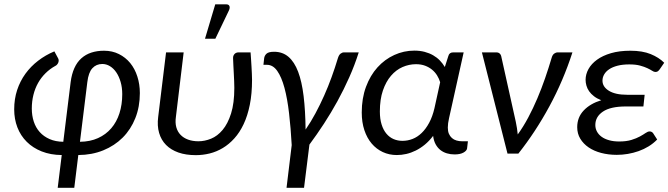

<svg xmlns="http://www.w3.org/2000/svg" viewBox="-20 -724 3151 905"><path d="M129.9 -212.4Q129.9 -179.2 139.2 -150.9Q148.4 -122.6 167.2 -101.6Q186 -80.6 213.9 -68.4Q241.7 -56.2 278.3 -55.7L313 -336.9Q317.9 -375 330.6 -403.1Q343.3 -431.2 363.5 -449.2Q383.8 -467.3 410.6 -476.1Q437.5 -484.9 470.2 -484.9Q509.3 -484.9 540.5 -469.2Q571.8 -453.6 593.8 -426.8Q615.7 -399.9 627.4 -363.3Q639.2 -326.7 639.2 -285.2Q639.2 -220.7 617.9 -167.2Q596.7 -113.8 558.3 -75.4Q520 -37.1 466.8 -15.4Q413.6 6.3 349.1 6.8L330.1 161.1H252L271 6.8Q218.3 6.3 176.5 -10.3Q134.8 -26.9 106 -55.7Q77.1 -84.5 62 -123.5Q46.9 -162.6 46.9 -208.5Q46.9 -257.3 60.8 -299.6Q74.7 -341.8 99.9 -376.5Q125 -411.1 159.7 -437.7Q194.3 -464.4 236.3 -481.9L254.4 -448.2Q256.8 -443.4 256.6 -438Q256.3 -432.6 254.2 -427.7Q252 -422.9 248.3 -418.9Q244.6 -415 241.2 -413.6Q215.3 -399.4 194.6 -378.9Q173.8 -358.4 159.4 -332.8Q145 -307.1 137.5 -276.6Q129.9 -246.1 129.9 -212.4ZM356.9 -55.7Q404.8 -56.2 441.9 -73Q479 -89.8 504.4 -119.4Q529.8 -148.9 543 -189.9Q556.2 -231 556.2 -280.3Q556.2 -311.5 548.6 -337.6Q541 -363.8 528.3 -382.6Q515.6 -401.4 498.5 -411.9Q481.4 -422.4 462.4 -422.4Q433.6 -422.4 415.3 -402.3Q397 -382.3 391.6 -336.9Z M720.2 0ZM845.7 -477.1 809.1 -172.9Q805.2 -145.5 811 -124.3Q816.9 -103 831.1 -88.4Q845.2 -73.7 866.7 -65.9Q888.2 -58.1 915.5 -58.1Q944.8 -58.1 974.9 -70.3Q1004.9 -82.5 1029.3 -111.6Q1053.7 -140.6 1069.1 -189Q1084.5 -237.3 1084.5 -310.1Q1084.5 -324.2 1083.7 -341.8Q1083 -359.4 1082 -377.7Q1081.1 -396 1080.1 -414.3Q1079.1 -432.6 1078.6 -448.7Q1078.1 -456.5 1080.6 -461.9Q1083 -467.3 1086.7 -470.7Q1090.3 -474.1 1095 -475.6Q1099.6 -477.1 1104 -477.1H1161.1Q1162.1 -462.4 1163.3 -445.1Q1164.6 -427.7 1165.5 -410.2Q1166.5 -392.6 1167.2 -376.2Q1168 -359.9 1168 -347.7Q1168 -282.2 1157.5 -230.2Q1147 -178.2 1128.4 -138.9Q1109.9 -99.6 1084.7 -71.8Q1059.6 -43.9 1030.3 -26.4Q1001 -8.8 968.5 -0.7Q936 7.3 903.3 7.3Q856.4 7.3 821 -5.1Q785.6 -17.6 762.7 -40.8Q739.7 -64 730 -97.4Q720.2 -130.9 725.6 -172.9L762.7 -477.1ZM946.3 -541.5 994.6 -703.6H1045.9Q1058.1 -703.6 1061.5 -695.3Q1064.9 -687 1058.6 -673.8L995.1 -541.5Z M1330.6 161.1 1355 -40Q1350.6 -120.6 1342.5 -189.9Q1334.5 -259.3 1320.8 -310.1Q1307.1 -360.8 1286.9 -389.6Q1266.6 -418.5 1238.3 -418.5H1221.7L1225.1 -449.2Q1226.6 -461.9 1236.3 -470.9Q1246.1 -480 1272 -480Q1312 -480 1339.8 -456.1Q1367.7 -432.1 1385.3 -385.7Q1402.8 -339.4 1411.1 -271Q1419.4 -202.6 1420.4 -113.3Q1445.3 -149.4 1467 -189.9Q1488.8 -230.5 1507.8 -273.2Q1526.9 -315.9 1543 -360.4Q1559.1 -404.8 1572.3 -448.7Q1577.1 -464.8 1585 -470.9Q1592.8 -477.1 1601.1 -477.1H1670.9Q1651.9 -417 1626.2 -359.4Q1600.6 -301.8 1570.6 -247.1Q1540.5 -192.4 1507.1 -141.1Q1473.6 -89.8 1438.5 -42.5L1413.1 161.1Z M2122.6 3.9Q2103.5 3.9 2086.4 -1.2Q2069.3 -6.3 2055.9 -16.8Q2042.5 -27.3 2033.4 -43.9Q2024.4 -60.5 2021.5 -83.5Q2003.4 -59.6 1982.7 -42.5Q1961.9 -25.4 1939.7 -14.4Q1917.5 -3.4 1895 1.7Q1872.6 6.8 1850.6 6.8Q1814.5 6.8 1784.2 -7.3Q1753.9 -21.5 1731.9 -47.4Q1710 -73.2 1697.5 -110.4Q1685.1 -147.5 1685.1 -193.8Q1685.1 -260.7 1705.1 -314.7Q1725.1 -368.7 1759.3 -406.5Q1793.5 -444.3 1838.4 -464.8Q1883.3 -485.4 1933.1 -485.4Q1959.5 -485.4 1981.7 -479.5Q2003.9 -473.6 2021.7 -463.4Q2039.6 -453.1 2053.2 -439Q2066.9 -424.8 2076.7 -408.2L2093.3 -460Q2097.7 -477.1 2116.2 -477.1H2165.5L2108.9 -222.2Q2102.5 -192.9 2096.7 -167.5Q2090.8 -142.1 2090.8 -122.6Q2090.8 -105.5 2095.9 -93.5Q2101.1 -81.5 2110.1 -73.5Q2119.1 -65.4 2131.6 -61.8Q2144 -58.1 2158.2 -58.1H2185.5L2181.6 -24.4Q2180.2 -13.7 2164.8 -4.9Q2149.4 3.9 2122.6 3.9ZM1877 -60.1Q1901.4 -60.1 1924.6 -69.1Q1947.8 -78.1 1967.5 -97.2Q1987.3 -116.2 2002.9 -145.3Q2018.6 -174.3 2027.8 -213.9L2054.7 -336.4Q2049.8 -353 2040.3 -368.4Q2030.8 -383.8 2016.6 -395.5Q2002.4 -407.2 1983.6 -414.3Q1964.8 -421.4 1940.9 -421.4Q1908.2 -421.4 1877.4 -408Q1846.7 -394.5 1823 -366.9Q1799.3 -339.4 1784.9 -297.6Q1770.5 -255.9 1770.5 -198.7Q1770.5 -163.1 1778.8 -137Q1787.1 -110.8 1801.5 -93.8Q1815.9 -76.7 1835.2 -68.4Q1854.5 -60.1 1877 -60.1Z M2678.2 -477.1Q2634.8 -342.8 2569.3 -222.2Q2503.9 -101.6 2423.3 0H2372.1L2251.5 -477.1H2319.3Q2329.1 -477.1 2335 -471.9Q2340.8 -466.8 2342.3 -460L2411.1 -150.4Q2414.6 -134.8 2416.7 -119.9Q2418.9 -105 2420.4 -90.3Q2447.3 -127.4 2470.2 -170.7Q2493.2 -213.9 2512.9 -260.5Q2532.7 -307.1 2549.3 -355.2Q2565.9 -403.3 2580.1 -451.2Q2584 -465.3 2592 -471.2Q2600.1 -477.1 2608.9 -477.1Z M3089.4 -397Q3083.5 -389.2 3079.1 -387Q3074.7 -384.8 3068.8 -384.8Q3062.5 -384.8 3054 -390.4Q3045.4 -396 3031.5 -402.6Q3017.6 -409.2 2997.1 -414.8Q2976.6 -420.4 2946.3 -420.4Q2914.6 -420.4 2890.9 -414.3Q2867.2 -408.2 2851.6 -397.7Q2835.9 -387.2 2827.9 -373.3Q2819.8 -359.4 2819.8 -343.8Q2819.8 -314.9 2850.1 -296.1Q2880.4 -277.3 2935.5 -277.3H3018.6L3012.7 -222.2H2929.7Q2857.9 -222.2 2822 -198Q2786.1 -173.8 2786.1 -134.8Q2786.1 -118.2 2793.7 -104Q2801.3 -89.8 2815.7 -79.3Q2830.1 -68.8 2851.1 -63Q2872.1 -57.1 2898.4 -57.1Q2932.6 -57.1 2956.3 -64.5Q2980 -71.8 2996.3 -80.8Q3012.7 -89.8 3023.2 -97.2Q3033.7 -104.5 3042 -104.5Q3051.8 -104.5 3058.1 -96.7L3077.6 -66.4Q3059.6 -47.9 3037.4 -34.2Q3015.1 -20.5 2990.2 -11.7Q2965.3 -2.9 2939.2 1.5Q2913.1 5.9 2887.2 5.9Q2847.7 5.9 2813.5 -3.2Q2779.3 -12.2 2754.4 -29.3Q2729.5 -46.4 2715.1 -70.3Q2700.7 -94.2 2700.7 -124.5Q2700.7 -170.9 2731.4 -203.4Q2762.2 -235.8 2814 -251.5Q2793.9 -259.3 2779.8 -270.3Q2765.6 -281.2 2756.8 -293.9Q2748 -306.6 2744.1 -320.6Q2740.2 -334.5 2740.2 -347.7Q2740.2 -374 2753.9 -398.7Q2767.6 -423.3 2794.2 -442.6Q2820.8 -461.9 2860.1 -473.4Q2899.4 -484.9 2951.2 -484.9Q3008.3 -484.9 3047.1 -469Q3085.9 -453.1 3110.8 -428.2Z"/></svg>

Font: Carlito
Style: Italic
Weight: 400
Italic angle: -7°
Designer: Lukasz Dziedzic
Foundry: tyPoland Lukasz Dziedzic
Version: Version 1.104